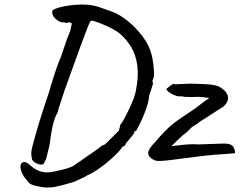

<svg xmlns="http://www.w3.org/2000/svg" viewBox="-20 -726 1057 847"><path d="M220 99Q201 102 181 101Q161 100 130 92Q114 87 107.5 80Q101 73 86 54Q76 38 72 23Q68 8 72.5 -2Q77 -12 90 -11Q94 -11 102.5 -5.5Q111 0 119 8Q135 22 156.5 29.5Q178 37 207 33Q221 30 240.5 26Q260 22 279 16Q298 10 309 2Q362 -34 392 -55.5Q422 -77 422 -77Q424 -81 429.5 -83.5Q435 -86 443 -89Q449 -95 462.5 -108Q476 -121 488.5 -134Q501 -147 504 -149Q506 -158 508 -163.5Q510 -169 510 -175Q518 -183 531.5 -208.5Q545 -234 559 -265.5Q573 -297 579 -323Q592 -388 586 -435Q580 -482 559.5 -517Q539 -552 507 -579Q496 -588 476.5 -598.5Q457 -609 436.5 -617.5Q416 -626 400.5 -631Q385 -636 382 -635Q378 -634 366 -604Q354 -574 337 -527Q320 -480 301 -427.5Q282 -375 265 -328Q259 -309 252 -288Q245 -267 240 -251.5Q235 -236 235 -231Q224 -214 215.5 -183.5Q207 -153 199 -88Q190 -54 186 -35Q182 -16 178 -17Q178 -17 177.5 -13.5Q177 -10 174 -7Q174 -1 164.5 0Q155 1 142.5 -4.5Q130 -10 122 -21Q119 -32 118 -45.5Q117 -59 125 -88Q130 -107 138 -135.5Q146 -164 155.5 -194.5Q165 -225 173.5 -250.5Q182 -276 186 -289Q193 -306 206 -353Q214 -379 222.5 -405Q231 -431 239 -451.5Q247 -472 250 -478Q255 -491 264.5 -521.5Q274 -552 290 -590L297 -623L286 -628Q274 -624 267.5 -625.5Q261 -627 259 -628Q253 -626 242.5 -631Q232 -636 223.5 -644.5Q215 -653 213 -659Q211 -663 210.5 -669.5Q210 -676 210 -676Q211 -682 226 -688Q241 -694 264.5 -698.5Q288 -703 315 -705Q342 -707 367 -705Q393 -703 421 -693.5Q449 -684 476 -674Q508 -662 544 -633Q580 -604 610 -564Q640 -524 650 -480Q653 -468 656 -446Q659 -424 659.5 -403.5Q660 -383 655 -377Q653 -373 652.5 -367.5Q652 -362 656 -360Q655 -357 649 -337.5Q643 -318 638 -304Q636 -278 625.5 -248Q615 -218 602.5 -191.5Q590 -165 580 -148Q576 -148 572.5 -146.5Q569 -145 573 -144Q573 -139 562 -125Q558 -122 549.5 -110.5Q541 -99 536 -95Q535 -88 530 -83.5Q525 -79 521 -79Q521 -79 519.5 -79Q518 -79 518 -75Q510 -63 492.5 -45.5Q475 -28 452.5 -9.5Q430 9 407 24.5Q384 40 364 48Q354 55 343 59.5Q332 64 322 69Q317 73 297.5 79Q278 85 256.5 90.5Q235 96 220 99ZM748 -22Q710 -17 691 -16Q672 -15 662 -19Q652 -23 642 -32Q633 -40 634 -54.5Q635 -69 666 -101Q685 -124 705 -144.5Q725 -165 741 -178Q748 -184 756.5 -190Q765 -196 784.5 -209.5Q804 -223 843 -249Q862 -264 872 -271.5Q882 -279 888.5 -283.5Q895 -288 903 -294Q896 -295 874 -297.5Q852 -300 832 -298Q804 -298 797.5 -298.5Q791 -299 783 -301H768Q763 -301 750 -306Q737 -311 726 -319Q715 -327 714 -334Q714 -334 720 -338.5Q726 -343 730 -347Q738 -352 742.5 -355Q747 -358 751 -354Q751 -354 772 -355Q793 -356 817 -357Q875 -356 902.5 -353.5Q930 -351 943.5 -345Q957 -339 970 -327Q986 -311 986 -294.5Q986 -278 975 -266Q971 -262 967.5 -257.5Q964 -253 961 -253Q961 -253 947 -244Q933 -235 913 -222Q894 -209 875.5 -198Q857 -187 853 -182Q846 -178 836 -171.5Q826 -165 822 -161Q819 -157 808.5 -147Q798 -137 786 -129Q777 -121 765 -109.5Q753 -98 744.5 -89.5Q736 -81 736 -81Q736 -81 754.5 -83.5Q773 -86 801 -88.5Q829 -91 858 -89Q905 -90 932.5 -91.5Q960 -93 974.5 -92.5Q989 -92 997 -88Q1004 -86 1009 -78Q1014 -70 1016 -61.5Q1018 -53 1016 -50Q1012 -50 985 -47.5Q958 -45 923 -43Q877 -39 834 -33Q791 -27 748 -22Z"/></svg>

Font: Caveat Medium
Style: Regular
Weight: 500
Designer: Pablo Impallari
Foundry: Pablo Impallari
Version: Version 2.000